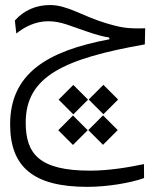

<svg xmlns="http://www.w3.org/2000/svg" viewBox="-20 -433 626 758"><path d="M324.7 304.7C403.8 304.7 496.1 289.1 548.8 270L548.3 214.8C490.2 227.1 412.1 240.7 335.9 240.7C135.7 240.7 81.5 175.3 81.5 50.8C81.5 -131.3 231.9 -201.2 551.8 -257.8L553.2 -321.3C482.9 -319.3 457.5 -323.7 396 -342.3C306.2 -369.1 246.6 -413.1 177.7 -413.1C123.5 -413.1 75.2 -393.1 38.6 -352.1L44.4 -300.8C78.6 -328.1 121.6 -349.1 170.4 -349.1C221.7 -349.1 259.3 -329.6 318.4 -310.1C365.7 -293.9 385.3 -289.1 411.6 -284.7V-277.8C163.1 -231.4 20 -140.6 20 58.1C20 225.6 111.3 304.7 324.7 304.7ZM268.1 139.2 326.2 81.1 268.1 22.9 210 81.1ZM386.7 138.7 444.8 80.6 386.7 22.5 328.6 80.6ZM269.5 18.6 327.6 -39.6 269.5 -97.7 211.4 -39.6ZM388.2 18.1 446.3 -40 388.2 -98.1 330.1 -40Z"/></svg>

Font: Cascadia Mono Light
Style: Regular
Weight: 300
Monospace: yes
Designer: Aaron Bell
Foundry: Saja Typeworks
Version: Version 2404.023